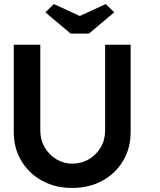

<svg xmlns="http://www.w3.org/2000/svg" viewBox="-20 -922 789 948"><path d="M48 -269V-701H179V-278Q179 -231 200.5 -194.5Q222 -158 258 -136Q294 -114 336 -114Q382 -114 419 -136Q456 -158 477.5 -194.5Q499 -231 499 -278V-701H625V-269Q625 -190 587.5 -127.5Q550 -65 485 -29.5Q420 6 336 6Q253 6 188 -29.5Q123 -65 85.5 -127.5Q48 -190 48 -269ZM329 -756 204 -861 246 -902 374 -843 502 -902 544 -861 419 -756Z"/></svg>

Font: Our Lexend Medium
Style: Regular
Weight: 500
Designer: Bonnie Shaver-Troup, Thomas Jockin
Foundry: Lexend
Version: Version 1.007